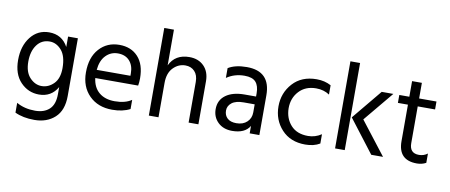

<svg xmlns="http://www.w3.org/2000/svg" viewBox="-75 -1021 3573 1526"><g transform="rotate(10 1711.5 -257.5)"><path d="M482 -41Q482 75 418 133.5Q354 192 253 192Q161 192 96 161V82Q160 119 246 119Q319 119 361 80Q403 41 403 -42V-99Q353 -13 254 -13Q167 -13 105.5 -77Q44 -141 44 -255Q44 -368 101 -441Q158 -514 250 -514Q354 -514 403 -423V-507H482ZM126 -257Q126 -172 168 -127.5Q210 -83 263 -83Q318 -83 360.5 -125.5Q403 -168 403 -252Q403 -349 362 -396Q321 -443 267 -443Q202 -443 164 -391.5Q126 -340 126 -257Z M992 -26Q933 5 848 5Q733 5 662.5 -65.5Q592 -136 592 -252Q592 -373 655 -443Q718 -513 817 -513Q912 -513 968 -452Q1024 -391 1024 -279Q1024 -247 1019 -220H673Q682 -145 730 -105Q778 -65 856 -65Q941 -65 992 -100ZM817 -444Q760 -444 720 -403Q680 -362 673 -286H945V-306Q945 -369 911 -406.5Q877 -444 817 -444Z M1544 0H1465V-328Q1465 -383 1436.5 -413Q1408 -443 1362 -443Q1306 -443 1264 -400Q1222 -357 1222 -277V0H1144V-707H1222V-419Q1267 -514 1382 -514Q1455 -514 1499.5 -469Q1544 -424 1544 -347Z M1839 -61Q1893 -61 1925 -91.5Q1957 -122 1957 -169V-234H1869Q1805 -234 1773 -209Q1741 -184 1741 -146Q1741 -108 1766 -84.5Q1791 -61 1839 -61ZM1958 -60Q1919 5 1816 5Q1745 5 1701.5 -37Q1658 -79 1658 -143Q1658 -216 1713.5 -256.5Q1769 -297 1865 -297H1957V-323Q1957 -383 1930 -413.5Q1903 -444 1839 -444Q1758 -444 1695 -401V-480Q1752 -515 1845 -515Q2036 -515 2036 -321V0H1958Z M2525 -18Q2477 11 2407 11Q2287 11 2216.5 -65.5Q2146 -142 2146 -252Q2146 -360 2216.5 -438Q2287 -516 2409 -516Q2474 -516 2525 -488V-413Q2479 -444 2417 -444Q2331 -444 2279.5 -388.5Q2228 -333 2228 -251Q2229 -169 2278 -114.5Q2327 -60 2417 -60Q2475 -60 2525 -93Z M2725 0H2647V-703H2725ZM2828 -266 3034 0H2939L2735 -266L2934 -507H3028Z M3381 -13Q3348 5 3307 5Q3157 5 3157 -148V-443H3076V-507H3157V-633H3236V-507H3376V-443H3236V-146Q3236 -65 3312 -65Q3351 -65 3381 -88Z"/></g></svg>

Font: Hind Vadodara
Style: Regular
Weight: 400
Designer: Hitesh Malaviya
Foundry: Indian Type Foundry
Version: Version 1.001;PS 1.0;hotconv 1.0.86;makeotf.lib2.5.63406; tt